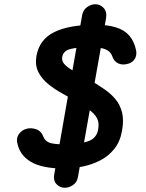

<svg xmlns="http://www.w3.org/2000/svg" viewBox="-20 -792 689 907"><path d="M280 4Q180 4 126 -27.5Q72 -59 61 -120Q57 -142 70 -159.5Q83 -177 103 -183Q126 -190 150.5 -181.5Q175 -173 185 -146Q192 -127 212 -118.5Q232 -110 287 -110Q351 -110 393 -123.5Q435 -137 443 -177Q450 -210 439 -232Q428 -254 401.5 -273Q375 -292 334 -316Q306 -333 271.5 -352Q237 -371 207 -395.5Q177 -420 161 -452Q145 -484 152 -527Q166 -606 236.5 -640.5Q307 -675 430 -675Q489 -675 528.5 -662.5Q568 -650 591 -623.5Q614 -597 623 -554Q627 -532 617.5 -515Q608 -498 586 -491Q559 -483 538.5 -492.5Q518 -502 510 -527Q503 -548 479.5 -558.5Q456 -569 404 -569Q349 -569 314.5 -561Q280 -553 274 -524Q270 -500 291.5 -481.5Q313 -463 348 -446Q383 -429 417 -407Q446 -389 474.5 -369.5Q503 -350 525 -324Q547 -298 556.5 -261Q566 -224 556 -172Q547 -122 519.5 -88Q492 -54 453 -34Q414 -14 369 -5Q324 4 280 4ZM481 -706 348 45Q344 69 325 82Q306 95 286 95Q264 95 247.5 78.5Q231 62 236 33L368 -720Q373 -746 392 -759Q411 -772 430 -772Q453 -772 469.5 -754.5Q486 -737 481 -706Z"/></svg>

Font: Edu VIC WA NT Beginner
Style: Bold
Weight: 700
Designer: Tina and Corey Anderson
Foundry: Google for Education
Version: Version 1.003